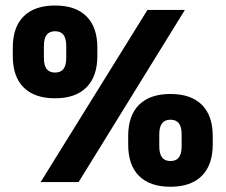

<svg xmlns="http://www.w3.org/2000/svg" viewBox="-20 -676 838 713"><path d="M131 0 527.5 -639H666.5L272 0ZM613 17.5Q537 17.5 496.5 -22.5Q456 -62.5 456 -139.5V-170.5Q456 -247 496.5 -287Q537 -327 613 -327Q689 -327 729.5 -287Q770 -247 770 -170.5V-139.5Q770 -63.5 729.5 -23Q689 17.5 613 17.5ZM613 -78Q634 -78 644.2 -91.5Q654.5 -105 654.5 -132V-177.5Q654.5 -204.5 644.2 -218Q634 -231.5 613 -231.5Q592 -231.5 581.8 -218Q571.5 -204.5 571.5 -177.5V-132Q571.5 -105 581.8 -91.5Q592 -78 613 -78ZM184.5 -311Q108.5 -311 68 -351Q27.5 -391 27.5 -468V-499Q27.5 -575.5 68 -615.5Q108.5 -655.5 184.5 -655.5Q260.5 -655.5 301 -615.5Q341.5 -575.5 341.5 -499V-468Q341.5 -392 301 -351.5Q260.5 -311 184.5 -311ZM184.5 -406.5Q205.5 -406.5 215.8 -420Q226 -433.5 226 -460.5V-506Q226 -533 215.8 -546.5Q205.5 -560 184.5 -560Q163.5 -560 153.2 -546.5Q143 -533 143 -506V-460.5Q143 -433.5 153.2 -420Q163.5 -406.5 184.5 -406.5Z"/></svg>

Font: Anek Latin ExtraBold
Style: Regular
Weight: 800
Designer: Yesha Goshar
Foundry: Ek Type
Version: Version 1.003